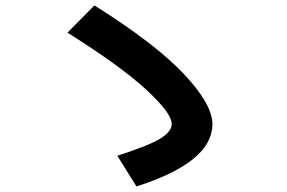

<svg xmlns="http://www.w3.org/2000/svg" viewBox="-20 -713 1040 696"><path d="M602.5 -263.7Q602.5 -302.7 509.8 -388.2Q417 -473.6 224.6 -594.7L322.3 -693.4Q543 -554.7 646.5 -444.8Q750 -335 750 -262.7Q750 -125 474.6 -37.1L405.3 -148.4Q520.5 -185.5 561.5 -210.9Q602.5 -236.3 602.5 -263.7Z"/></svg>

Font: Mgen+ 1c bold
Style: Bold
Weight: 700
Designer: [Source Han Sans]
Ryoko NISHIZUKA  (kana & ideographs); Paul D. Hunt (Latin, Greek & Cyrillic); Wenlong ZHANG  (bopomofo
Version: Version 1.059.20150602